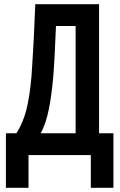

<svg xmlns="http://www.w3.org/2000/svg" viewBox="-20 -734 570 909"><path d="M8 155V-103H58Q90 -154 105.5 -217Q121 -280 129 -372Q131 -407 134 -449Q137 -491 140 -554Q143 -617 147 -714H449V-103H517V155H410V0H115V155ZM232 -369Q224 -279 210.5 -213.5Q197 -148 173 -103H338V-611H245Q242 -542 239 -479.5Q236 -417 232 -369Z"/></svg>

Font: Noto Sans Mono Condensed SemiBold
Style: Regular
Weight: 600
Width: 3
Designer: Monotype Design Team
Foundry: Monotype Imaging Inc.
Version: Version 2.014